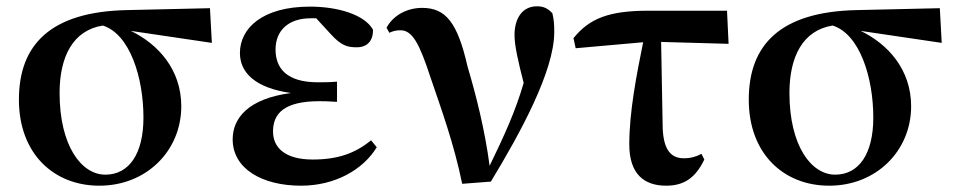

<svg xmlns="http://www.w3.org/2000/svg" viewBox="-20 -573 3029 609"><path d="M295 16C445 16 555 -95 555 -236C555 -352 482 -433 395 -475L652 -437L646 -547L383 -541C140 -536 40 -431 40 -257C40 -85 151 16 295 16ZM306 -492C392 -465 435 -327 435 -200C435 -86 390 -19 314 -19C238 -19 169 -111 169 -278C169 -394 212 -477 306 -492Z M935 16C1043 16 1132 -35 1175 -106L1157 -128C1107 -87 1052 -67 972 -67C885 -67 846 -104 846 -156C846 -212 880 -252 993 -252C1005 -252 1018 -252 1049 -250V-314C1024 -312 1008 -312 988 -312C891 -312 854 -355 854 -416C854 -477 896 -515 965 -515H983L1028 -466C1063 -427 1083 -423 1112 -423C1145 -423 1164 -444 1163 -479C1136 -527 1051 -552 963 -552C812 -552 741 -483 741 -405C741 -343 789 -294 903 -278C767 -260 718 -198 718 -131C718 -38 811 16 935 16Z M1446 10 1537 3C1631 -152 1738 -348 1738 -471C1738 -496 1737 -511 1732 -531C1718 -546 1705 -553 1683 -553C1637 -553 1612 -515 1612 -462C1612 -429 1623 -380 1641 -310C1615 -220 1579 -142 1533 -47C1518 -161 1490 -271 1463 -362C1431 -503 1393 -548 1319 -548C1273 -548 1228 -526 1206 -485L1215 -469C1225 -474 1236 -477 1250 -477C1288 -477 1310 -436 1346 -326C1380 -226 1420 -117 1446 10Z M2093 16C2152 16 2187 -11 2214 -67L2205 -85C2188 -76 2171 -71 2149 -71C2110 -71 2085 -95 2082 -166L2077 -440L2291 -434L2286 -539H2037C1912 -539 1850 -515 1799 -452L1806 -420L2020 -439C2000 -340 1976 -220 1976 -115C1976 -20 2024 16 2093 16Z M2610 16C2760 16 2870 -95 2870 -236C2870 -352 2797 -433 2710 -475L2967 -437L2961 -547L2698 -541C2455 -536 2355 -431 2355 -257C2355 -85 2466 16 2610 16ZM2621 -492C2707 -465 2750 -327 2750 -200C2750 -86 2705 -19 2629 -19C2553 -19 2484 -111 2484 -278C2484 -394 2527 -477 2621 -492Z"/></svg>

Font: Noto Serif KR
Style: Bold
Weight: 700
Designer: Ryoko NISHIZUKA 西塚涼子 (kana & ideographs); Frank Grießhammer (Latin, Greek & Cyrillic); Wenlong ZHANG 张文龙 (bopomofo); San
Foundry: Adobe
Version: Version 2.001;hotconv 1.1.0;makeotfexe 2.6.0